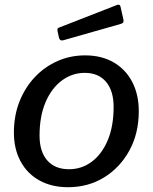

<svg xmlns="http://www.w3.org/2000/svg" viewBox="-20 -771 639 801"><path d="M264 10Q195 10 144 -18.5Q93 -47 65.5 -98.5Q38 -150 38 -218Q38 -289 61.5 -348Q85 -407 126 -450Q167 -493 220.5 -516.5Q274 -540 335 -540Q404 -540 454.5 -510.5Q505 -481 532 -428.5Q559 -376 559 -307Q559 -215 520 -143.5Q481 -72 414.5 -31Q348 10 264 10ZM268 -65Q321 -65 363 -96.5Q405 -128 429.5 -186Q454 -244 454 -325Q454 -392 422.5 -429.5Q391 -467 333 -467Q281 -467 238 -435Q195 -403 170 -344.5Q145 -286 145 -205Q145 -139 177 -102Q209 -65 268 -65ZM483 -742 495 -689Q496 -683 494.5 -678.5Q493 -674 483 -671L244 -603Q236 -601 231.5 -604.5Q227 -608 226 -614L220 -641Q218 -653 224 -655L470 -751Q474 -752 478 -750.5Q482 -749 483 -742Z"/></svg>

Font: Libre Franklin Medium
Style: Italic
Weight: 500
Italic angle: -8°
Designer: Pablo Impallari, Rodrigo Fuenzalida, Nhung Nguyen
Foundry: Impallari Type
Version: Version 3.000